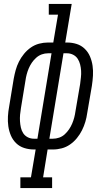

<svg xmlns="http://www.w3.org/2000/svg" viewBox="-20 -755 540 980"><path d="M84 205V150H138L162 8H153Q128 8 104 0.5Q80 -7 62.5 -24Q45 -41 35.5 -63.5Q26 -86 22.5 -110.5Q19 -135 20.5 -161Q22 -187 27 -213L50 -353Q54 -375 60 -397Q66 -419 76.5 -440Q87 -461 102.5 -480Q118 -499 137.5 -512.5Q157 -526 179.5 -532Q202 -538 225 -538H252L276 -680H229V-735H346L313 -538H322Q348 -538 371.5 -530.5Q395 -523 412.5 -506Q430 -489 439.5 -466.5Q449 -444 452.5 -419.5Q456 -395 454.5 -369Q453 -343 449 -317L425 -177Q422 -155 415.5 -133Q409 -111 398.5 -90Q388 -69 372.5 -50Q357 -31 337.5 -17.5Q318 -4 295.5 2Q273 8 250 8H223L200 150H246V205ZM171 -47 243 -483H225Q209 -483 193.5 -477.5Q178 -472 165 -460.5Q152 -449 142.5 -435Q133 -421 126.5 -405.5Q120 -390 116 -374.5Q112 -359 110 -344L87 -204Q84 -187 82.5 -170Q81 -153 82 -136.5Q83 -120 86.5 -104Q90 -88 98.5 -75Q107 -62 121.5 -54.5Q136 -47 153 -47ZM232 -47H250Q266 -47 282 -52.5Q298 -58 310.5 -69.5Q323 -81 332.5 -95Q342 -109 348.5 -124.5Q355 -140 359 -155.5Q363 -171 365 -186L389 -326Q391 -343 393 -360Q395 -377 394 -393.5Q393 -410 389 -426Q385 -442 376.5 -455Q368 -468 353.5 -475.5Q339 -483 322 -483H304Z"/></svg>

Font: Iosevka Slab Light Oblique
Style: Regular
Weight: 300
Italic angle: -9°
Monospace: yes
Designer: Belleve Invis
Foundry: Belleve Invis
Version: Version 11.1.1; ttfautohint (v1.8.3)